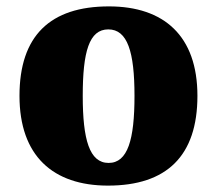

<svg xmlns="http://www.w3.org/2000/svg" viewBox="-20 -571 680 601"><path d="M318 10C502 10 598 -83 598 -271C598 -459 493 -551 321 -551C137 -551 41 -459 41 -271C41 -83 146 10 318 10ZM320 -61C260 -61 239 -134 239 -271C239 -409 259 -479 319 -479C379 -479 401 -409 401 -271C401 -134 380 -61 320 -61Z"/></svg>

Font: Noto Serif Gurmukhi Black
Style: Regular
Weight: 900
Designer: Vaibhav Singh and the Monotype Design Team
Foundry: Monotype Imaging Inc.
Version: Version 2.004